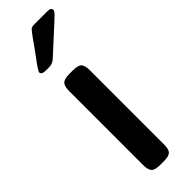

<svg xmlns="http://www.w3.org/2000/svg" viewBox="-240 -698 705 705"><g transform="rotate(-45 112.5 -346.0)"><path d="M25.9 -554.2Q25.9 -556.2 26.9 -558.1Q27.8 -560.1 30.5 -564.5Q33.2 -568.8 36.1 -573.5Q39.1 -578.1 45.4 -586.7Q51.8 -595.2 58.3 -604Q64.9 -612.8 76.4 -628.9Q87.9 -645 99.1 -661.1Q115.2 -683.1 120.1 -687.5Q125 -691.9 138.2 -691.9H206.1Q225.1 -691.9 225.1 -680.2Q225.1 -674.3 217 -665.8Q209 -657.2 167 -619.1Q127 -582 97.2 -555.2Q83 -542 65.9 -542H48.8Q25.9 -542 25.9 -554.2ZM55.2 -44.9V-426.8Q55.2 -453.6 64.7 -462.9Q74.2 -472.2 100.1 -472.2H119.1Q146 -472.2 154.5 -462.6Q163.1 -453.1 163.1 -428.2V-43.9Q163.1 -18.1 154.1 -9Q145 0 119.1 0H100.1Q73.2 0 64.2 -9.5Q55.2 -19 55.2 -44.9Z"/></g></svg>

Font: CMU Sans Serif Demi Condensed
Style: DemiCondensed
Weight: 600
Width: 3
Version: Version 0.7.0